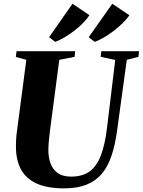

<svg xmlns="http://www.w3.org/2000/svg" viewBox="-20 -1024 784 1054"><path d="M676 -695.5 622.5 -305.5Q612 -228.5 592.2 -169.2Q572.5 -110 539 -70.2Q505.5 -30.5 454.8 -10.2Q404 10 332.5 10Q237.5 10 179 -17.5Q120.5 -45 94 -96.2Q67.5 -147.5 67.5 -218.5Q67.5 -237.5 68.5 -257.8Q69.5 -278 72.5 -299.5L124.5 -695.5L67 -711.5L71 -743H392.5L389.5 -712L305.5 -695.5L254 -304.5Q250.5 -275.5 248 -248.5Q245.5 -221.5 245.5 -199.5Q245.5 -160.5 257.2 -127.5Q269 -94.5 296.2 -74.5Q323.5 -54.5 370.5 -54.5Q433 -54.5 472.2 -83.2Q511.5 -112 533.8 -170.8Q556 -229.5 567 -318.5L612.5 -695L532.5 -712L536 -743H743.5L740 -712ZM249.5 -820 378 -1003.5 471 -940.5Q457 -919 435 -896.8Q413 -874.5 386.8 -854.5Q360.5 -834.5 333.8 -818.8Q307 -803 283 -794ZM467 -820 596.5 -1003.5 690.5 -940Q675 -918.5 652.8 -896.5Q630.5 -874.5 604.2 -854.5Q578 -834.5 551 -818.8Q524 -803 500 -794Z"/></svg>

Font: Merriweather 96pt Black
Style: Italic
Weight: 900
Italic angle: -7.8°
Version: Version 2.101